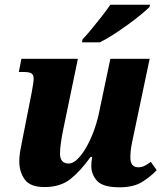

<svg xmlns="http://www.w3.org/2000/svg" viewBox="-20 -786 700 816"><path d="M488 10Q418 10 393 -17Q368 -44 368 -81Q368 -100 372 -119H365Q323 -60 280 -25.5Q237 9 169 9Q108 9 85 -23.5Q62 -56 62 -99Q62 -125 68 -155.5Q74 -186 79 -212L114 -389Q118 -412 120.5 -427Q123 -442 123 -451Q123 -467 114.5 -473.5Q106 -480 81 -480H60L71 -536H311L249 -237Q243 -209 239 -180.5Q235 -152 235 -134Q235 -91 272 -91Q290 -91 309 -109.5Q328 -128 345.5 -158Q363 -188 377 -225Q391 -262 399 -298L449 -536H616L546 -203Q541 -181 537.5 -160Q534 -139 534 -117Q534 -75 568 -75Q582 -75 594 -81Q606 -87 621 -98L646 -63Q621 -36 584.5 -13Q548 10 488 10ZM328 -606 331 -619Q349 -638 370.5 -664Q392 -690 413 -717Q434 -744 449 -766H618L615 -756Q603 -744 579 -724Q555 -704 524.5 -682Q494 -660 462.5 -639.5Q431 -619 404 -606Z"/></svg>

Font: Noto Serif SemiCondensed ExtraBold
Style: Italic
Weight: 800
Width: 4
Italic angle: -12°
Designer: Monotype Design Team
Foundry: Monotype Imaging Inc.
Version: Version 2.014; ttfautohint (v1.8.4.7-5d5b)